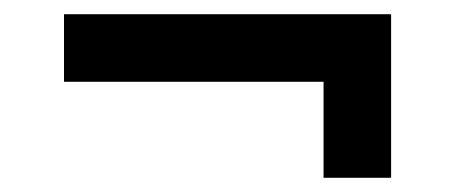

<svg xmlns="http://www.w3.org/2000/svg" viewBox="-20 -415 640 270"><path d="M70 -395H530V-165H435V-300H70Z"/></svg>

Font: Epunda Sans SemiBold
Style: Regular
Weight: 600
Designer: Simon Atzbach
Foundry: typofactur
Version: Version 2.204; ttfautohint (v1.8.4.7-5d5b)